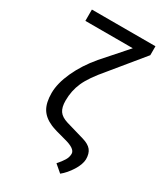

<svg xmlns="http://www.w3.org/2000/svg" viewBox="-217 -808 952 1091"><g transform="rotate(30 259.0 -262.0)"><path d="M470.2 -710.9V-652.3L299.3 -443.8Q231.9 -365.2 207 -309.3Q182.1 -253.4 182.1 -188.5Q182.1 -144.5 198.5 -120.8Q214.8 -97.2 254.9 -85L375.5 -49.8Q415 -38.1 432.4 -16.6Q449.7 4.9 449.7 43Q448.7 76.7 422.4 118.7Q396 160.6 363.3 187L315.4 146Q338.4 120.1 350.8 99.4Q363.3 78.6 363.3 56.6Q363.3 23.4 288.1 4.4Q212.9 -14.6 186.5 -26.4Q136.2 -48.3 114 -85.7Q91.8 -123 91.8 -186Q91.8 -249.5 127.4 -327.6Q163.1 -405.8 225.1 -479L364.3 -636.7H53.2V-710.9Z"/></g></svg>

Font: Roboto
Style: Regular
Weight: 400
Designer: Google
Version: Version 2.001047; 2015